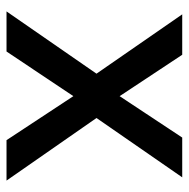

<svg xmlns="http://www.w3.org/2000/svg" viewBox="-15 -564 579 589"><g transform="rotate(90 274.5 -269.5)"><path d="M206 -276 24 -539H148L275 -347L402 -539H524L342 -276L534 0H410L275 -205L138 0H15Z"/></g></svg>

Font: Noto Sans Syriac Eastern Medium
Style: Regular
Weight: 500
Designer: Patrick Giasson and the Monotype Design Team
Foundry: Monotype Imaging Inc.
Version: Version 3.001